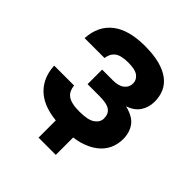

<svg xmlns="http://www.w3.org/2000/svg" viewBox="-184 -665 914 914"><g transform="rotate(45 272.5 -208.5)"><path d="M220 125V9Q141 1 95 -35Q35 -82 30 -170H164Q166 -153 172 -140Q178 -127 190 -118Q202 -109 221.5 -104.5Q241 -100 270 -100Q328 -100 352 -117.5Q376 -135 376 -160Q376 -190 356 -205Q336 -220 285 -220H205V-318H278Q316 -318 336 -334Q356 -350 356 -376Q356 -399 336.5 -414.5Q317 -430 270 -430Q221 -430 199.5 -413.5Q178 -397 174 -365H40Q45 -451 103 -496.5Q161 -542 270 -542Q328 -542 369.5 -531Q411 -520 438 -499.5Q465 -479 477.5 -450.5Q490 -422 490 -387Q490 -349 470.5 -319Q451 -289 409 -275Q466 -261 488 -229.5Q510 -198 510 -155Q510 -119 495.5 -88.5Q481 -58 451.5 -35.5Q422 -13 377 0Q358 5 336 8V125Z"/></g></svg>

Font: Golos Text DemiBold
Style: Regular
Weight: 600
Designer: A.Korolkova, Vitaly Kuzmin
Foundry: ParaType Ltd
Version: Version 2.002